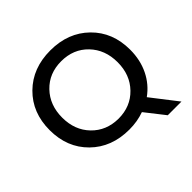

<svg xmlns="http://www.w3.org/2000/svg" viewBox="-207 -946 1300 1300"><g transform="rotate(-45 442.5 -296.5)"><path d="M57 -354Q57 -521 164.5 -627Q272 -733 442 -733Q612 -733 720 -627Q828 -521 828 -354Q828 -256 789.5 -177Q751 -98 680 -47L825 140H694L585 1Q519 25 442 25Q272 25 164.5 -81Q57 -187 57 -354ZM177 -354Q177 -234 251.5 -157Q326 -80 442 -79Q558 -79 633 -156.5Q708 -234 708 -354Q708 -474 633.5 -551.5Q559 -629 442 -629Q326 -629 251.5 -551.5Q177 -474 177 -354Z"/></g></svg>

Font: Metropolitano Medium
Style: Regular
Weight: 500
Designer: Fonts by Alex Slobzheninov & Chris M. Simpson / Changes by Cristiano Sobral
Foundry: Fonts by Alex Slobzheninov & Chris M. Simpson / Changes by Cristiano Sobral
Version: Version 1.00;August 30, 2020;FontCreator 13.0.0.2681 64-bit